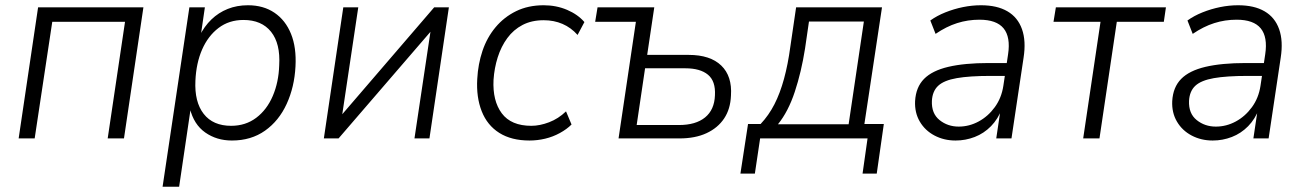

<svg xmlns="http://www.w3.org/2000/svg" viewBox="-20 -527 4972 731"><path d="M51 0 125 -499H526L452 0H390L456 -444H179L112 0Z M599 184 701 -499H760L744 -389H739Q758 -427 785 -453Q812 -479 847 -493Q882 -507 924 -507Q983 -507 1025 -478.5Q1067 -450 1088 -398Q1109 -346 1105 -274Q1101 -196 1071.5 -131.5Q1042 -67 989 -29.5Q936 8 863 8Q805 8 761.5 -22.5Q718 -53 703 -114H706L662 184ZM860 -48Q915 -48 955.5 -78.5Q996 -109 1018.5 -161.5Q1041 -214 1043 -278Q1048 -361 1012 -406Q976 -451 907 -451Q852 -451 812 -420.5Q772 -390 749.5 -338.5Q727 -287 724 -220Q720 -139 755.5 -93.5Q791 -48 860 -48Z M1213 0 1287 -499H1344L1280 -71H1265L1633 -499H1689L1615 0H1558L1622 -427H1637L1269 0Z M1996 8Q1927 8 1881 -21Q1835 -50 1814 -103.5Q1793 -157 1797 -226Q1800 -283 1817 -333.5Q1834 -384 1866.5 -423Q1899 -462 1945 -484.5Q1991 -507 2050 -507Q2098 -507 2139 -489.5Q2180 -472 2205 -443L2179 -394Q2154 -422 2121.5 -436Q2089 -450 2050 -450Q2004 -450 1969.5 -432Q1935 -414 1911.5 -382Q1888 -350 1875 -309Q1862 -268 1859 -223Q1855 -143 1890.5 -95.5Q1926 -48 2003 -48Q2035 -48 2070.5 -61.5Q2106 -75 2135 -103L2156 -53Q2138 -35 2111.5 -20.5Q2085 -6 2055.5 1Q2026 8 1996 8Z M2335 0 2401 -444H2246L2255 -499H2471L2444 -318H2602Q2684 -318 2726 -277.5Q2768 -237 2763 -163Q2761 -112 2737 -76Q2713 -40 2670 -20Q2627 0 2567 0ZM2404 -51H2565Q2629 -51 2664.5 -80Q2700 -109 2702 -164Q2705 -218 2675.5 -242.5Q2646 -267 2589 -267H2436Z M2799 134 2828 -55H2876Q2907 -88 2928.5 -130Q2950 -172 2965 -227Q2980 -282 2989 -349L3011 -499H3338L3271 -55H3345L3318 134H3264L3283 0H2874L2854 134ZM2942 -54H3211L3269 -445H3060L3045 -342Q3031 -253 3006 -177.5Q2981 -102 2942 -54Z M3618 8Q3574 8 3538 -11Q3502 -30 3482 -64Q3462 -98 3464 -142Q3467 -195 3498 -226.5Q3529 -258 3590.5 -272.5Q3652 -287 3744 -287H3824L3816 -238H3752Q3671 -238 3622.5 -229.5Q3574 -221 3552 -200.5Q3530 -180 3528 -143Q3526 -95 3557 -70Q3588 -45 3630 -45Q3670 -45 3706 -64.5Q3742 -84 3767.5 -119Q3793 -154 3800 -200L3818 -320Q3828 -386 3801 -419Q3774 -452 3709 -452Q3665 -452 3624 -439Q3583 -426 3542 -398L3522 -449Q3547 -467 3579.5 -480Q3612 -493 3646.5 -500Q3681 -507 3715 -507Q3776 -507 3815.5 -484Q3855 -461 3871 -416Q3887 -371 3877 -307L3831 0H3773L3790 -114H3795Q3780 -74 3753 -46.5Q3726 -19 3691 -5.5Q3656 8 3618 8Z M4104 0 4170 -444H3991L4000 -499H4419L4411 -444H4232L4166 0Z M4597 8Q4553 8 4517 -11Q4481 -30 4461 -64Q4441 -98 4443 -142Q4446 -195 4477 -226.5Q4508 -258 4569.5 -272.5Q4631 -287 4723 -287H4803L4795 -238H4731Q4650 -238 4601.5 -229.5Q4553 -221 4531 -200.5Q4509 -180 4507 -143Q4505 -95 4536 -70Q4567 -45 4609 -45Q4649 -45 4685 -64.5Q4721 -84 4746.5 -119Q4772 -154 4779 -200L4797 -320Q4807 -386 4780 -419Q4753 -452 4688 -452Q4644 -452 4603 -439Q4562 -426 4521 -398L4501 -449Q4526 -467 4558.5 -480Q4591 -493 4625.5 -500Q4660 -507 4694 -507Q4755 -507 4794.5 -484Q4834 -461 4850 -416Q4866 -371 4856 -307L4810 0H4752L4769 -114H4774Q4759 -74 4732 -46.5Q4705 -19 4670 -5.5Q4635 8 4597 8Z"/></svg>

Font: Nunitoga
Style: Light Italic
Weight: 300
Italic angle: -9°
Designer: Vernon Adams
Foundry: Vernon Adams
Version: Version 1.0